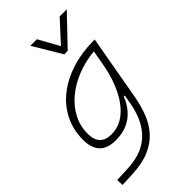

<svg xmlns="http://www.w3.org/2000/svg" viewBox="-300 -863 1186 1186"><g transform="rotate(-45 293.0 -270.5)"><path d="M20 234.4 18.1 189.5 117.7 185.1Q191.9 181.6 243.7 158Q295.4 134.3 328.9 96.4Q362.3 58.6 381.3 12.2Q400.4 -34.2 409.2 -82.5L420.4 -147H412.1Q382.3 -71.3 325.4 -30.5Q268.6 10.3 185.5 10.3Q44.4 10.3 44.4 -135.3Q44.4 -223.1 80.6 -294.7Q116.7 -366.2 181.9 -417Q247.1 -467.8 334.5 -495.1Q421.9 -522.5 524.4 -522.5H533.7L458.5 -98.1Q446.3 -29.3 423.6 28.8Q400.9 86.9 361.1 130.9Q321.3 174.8 259.5 200.7Q197.8 226.6 107.9 230.5ZM478 -474.6Q395.5 -466.3 325 -438Q254.4 -409.7 202.1 -365.5Q149.9 -321.3 120.6 -264.6Q91.3 -208 91.3 -142.6Q91.3 -34.7 192.9 -34.7Q259.3 -34.7 312 -76.7Q364.7 -118.7 401.9 -192.1Q439 -265.6 457.5 -359.9L461.4 -379.4ZM335.9 -590.8 225.1 -776.4H282.2L357.4 -641.1L481.4 -776.4H543.5L366.2 -590.8Z"/></g></svg>

Font: CaskaydiaCove NF ExtraLight
Style: Italic
Weight: 200
Italic angle: -10°
Designer: Aaron Bell
Foundry: Saja Typeworks
Version: Version 2111.001; VTT 6.35;Nerd Fonts 3.2.1